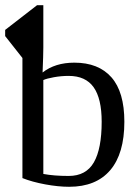

<svg xmlns="http://www.w3.org/2000/svg" viewBox="-20 -714 540 744"><path d="M374 -242.2Q374 -332 342.8 -376Q311.5 -419.9 246.1 -419.9Q217.3 -419.9 189 -414.8Q160.6 -409.7 147.9 -403.8V-40Q189 -32.2 246.1 -32.2Q313.5 -32.2 343.8 -85Q374 -137.7 374 -242.2ZM66.9 -489.3 0 -574.2V-598.1L123.5 -693.8H147.9V-529.8Q147.9 -503.4 145 -433.1Q193.8 -471.2 268.1 -471.2Q361.8 -471.2 411.9 -414.3Q461.9 -357.4 461.9 -242.2Q461.9 -118.7 407 -54.4Q352.1 9.8 248 9.8Q206.1 9.8 155.5 0.5Q105 -8.8 66.9 -23.9Z"/></svg>

Font: Liberation Serif
Style: Regular
Weight: 400
Designer: Steve Matteson
Foundry: Ascender Corporation
Version: Version 2.1.5